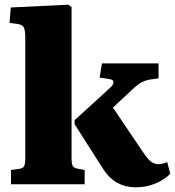

<svg xmlns="http://www.w3.org/2000/svg" viewBox="-20 -788 748 821"><path d="M27 0V-61L62 -66Q77 -68 82.5 -76.5Q88 -85 88 -112V-626Q88 -658 82 -670.5Q76 -683 52 -686L21 -690L26 -756L272 -768L286 -758V-112Q286 -88 291 -78.5Q296 -69 316 -66L342 -61V0ZM560 13Q517 13 481 -6.5Q445 -26 415 -75L299 -257V-274L448 -410Q465 -425 465.5 -436Q466 -447 448 -450L406 -456L416 -517H658V-453L622 -448Q604 -445 588.5 -437.5Q573 -430 553 -412L463 -328L579 -156Q603 -119 619 -102.5Q635 -86 658 -86Q675 -86 695 -95L708 -45Q684 -20 645 -3.5Q606 13 560 13Z"/></svg>

Font: Literata 36pt ExtraBold
Style: Regular
Weight: 800
Designer: Latin by Veronika Burian and Jose Scaglione. Greek by Irene Vlachou. Cyrillic by Vera Evstafieva.
Foundry: TypeTogether
Version: Version 3.002